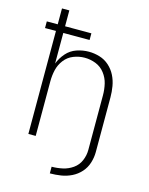

<svg xmlns="http://www.w3.org/2000/svg" viewBox="-134 -818 843 1086"><g transform="rotate(15 288.0 -275.5)"><path d="M266 184Q299 184 331 179Q363 174 392.5 159.5Q422 145 444 120.5Q466 96 476 64Q486 32 486 0V-320Q486 -352 480.5 -384.5Q475 -417 460.5 -446Q446 -475 421.5 -497Q397 -519 365.5 -528.5Q334 -538 302 -538Q266 -538 231 -526Q196 -514 171.5 -486Q147 -458 134 -424V-603H288V-642H134V-735H91V-642H27V-603H91V0H134V-320Q134 -354 141.5 -386.5Q149 -419 170 -446.5Q191 -474 223 -486.5Q255 -499 288 -499Q322 -499 353.5 -486.5Q385 -474 406 -446.5Q427 -419 434.5 -386.5Q442 -354 442 -320V0Q442 32 429 62.5Q416 93 389 112Q362 131 330 138Q298 145 266 145Z"/></g></svg>

Font: Iosevka Sparkle Extralight
Style: Regular
Weight: 200
Designer: Belleve Invis
Foundry: Belleve Invis
Version: Version 4.5.0; ttfautohint (v1.8.3)